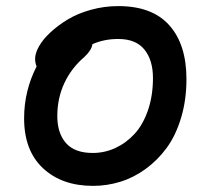

<svg xmlns="http://www.w3.org/2000/svg" viewBox="-20 -708 694 630"><path d="M285.2 -98.1Q183.1 -98.1 121.1 -156Q59.1 -213.9 59.1 -319.8Q59.1 -409.7 100.1 -490.2Q95.2 -501.5 95.2 -515.1Q95.2 -533.2 107.9 -555.9Q120.6 -578.6 145.3 -601.6Q169.9 -624.5 202.1 -644Q234.4 -663.6 278.1 -675.8Q321.8 -688 368.2 -688Q479.5 -688 535.6 -625Q591.8 -562 591.8 -448.2Q591.8 -379.9 574.2 -321.5Q556.6 -263.2 526.9 -222.7Q497.1 -182.1 457.8 -153.6Q418.5 -125 374.8 -111.6Q331.1 -98.1 285.2 -98.1ZM168 -327.1Q168 -271 196.5 -238.5Q225.1 -206.1 284.2 -206.1Q323.2 -206.1 358.6 -222.4Q394 -238.8 421.6 -268.8Q449.2 -298.8 465.6 -346.4Q481.9 -394 481.9 -452.1Q481.9 -510.7 453.9 -545.4Q425.8 -580.1 368.2 -580.1Q321.3 -580.1 283.2 -563Q280.8 -543.5 256.8 -521Q214.8 -485.4 191.4 -435.8Q168 -386.2 168 -327.1Z"/></svg>

Font: Shantell Sans Irregular Bouncy
Style: Regular
Weight: 500
Designer: Stephen Nixon, Anya Danilova, Shantell Martin
Foundry: Arrow Type
Version: Version 1.006;[9816181b4]